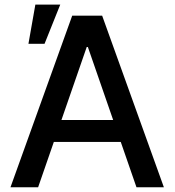

<svg xmlns="http://www.w3.org/2000/svg" viewBox="-20 -794 740 814"><path d="M141.6 0Q112.3 0 24.4 0Q89.8 -181.6 286.1 -727.5Q318.4 -727.5 413.1 -727.5Q478.5 -545.9 674.8 0Q645.5 0 558.6 0Q506.8 -148.4 352.5 -594.7Q351.6 -594.7 347.7 -594.7Q295.9 -446.3 141.6 0ZM161.1 -285.2Q254.9 -285.2 539.1 -285.2Q539.1 -261.7 539.1 -192.4Q444.3 -192.4 161.1 -192.4Q161.1 -215.8 161.1 -285.2ZM100.6 -608.4Q108.4 -649.4 129.9 -774.4Q156.2 -774.4 235.4 -774.4Q218.8 -733.4 168.9 -608.4Q152.3 -608.4 100.6 -608.4Z"/></svg>

Font: DeepSea
Style: Medium
Weight: 500
Designer: Stem
Version: Version 3.019;git-0a5106e0b